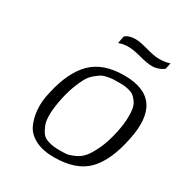

<svg xmlns="http://www.w3.org/2000/svg" viewBox="-173 -851 941 995"><g transform="rotate(30 297.5 -354.0)"><path d="M173 -261Q162 -208 161 -168Q160 -128 169.5 -103.5Q179 -79 191 -63Q203 -47 223.5 -40Q244 -33 260.5 -31Q277 -29 300 -29Q325 -29 340 -30.5Q355 -32 383.5 -44.5Q412 -57 431.5 -79.5Q451 -102 473 -148.5Q495 -195 509 -261Q519 -307 520.5 -343.5Q522 -380 518 -403.5Q514 -427 501.5 -444Q489 -461 478 -469Q467 -477 447.5 -481.5Q428 -486 416.5 -486.5Q405 -487 386 -487Q365 -487 355 -486.5Q345 -486 323 -482Q301 -478 288 -470Q275 -462 256 -446Q237 -430 224 -406.5Q211 -383 197 -346Q183 -309 173 -261ZM396 -533Q642 -533 584 -261Q555 -118 488.5 -50.5Q422 17 290 17Q224 17 179.5 -5.5Q135 -28 116.5 -66.5Q98 -105 94 -155.5Q90 -206 104 -261Q134 -398 202 -465.5Q270 -533 396 -533ZM283 -662 291 -705Q311 -725 353 -725Q379 -725 428.5 -711Q478 -697 506 -697Q547 -697 571 -707L563 -669Q529 -646 496 -646Q466 -646 418 -659Q370 -672 339 -672Q309 -672 283 -662Z"/></g></svg>

Font: Afta sans
Style: Italic
Weight: 400
Italic angle: -12°
Designer: par.qink
Foundry: Oriol Esparraguera Font
Version: Version 1.000